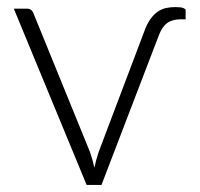

<svg xmlns="http://www.w3.org/2000/svg" viewBox="-20 -522 565 542"><path d="M19 -497.5H56.5Q63.5 -497.5 68 -493.8Q72.5 -490 74 -485.5L234 -93Q238 -81.5 241 -70.5Q244 -59.5 246.5 -48.5Q250.5 -69 258.5 -93L386 -430Q394 -453 404 -467.2Q414 -481.5 425.5 -489.2Q437 -497 449.5 -499.5Q462 -502 475.5 -502Q491.5 -502 497.8 -499.2Q504 -496.5 504 -494V-467.5H490.5Q466.5 -467.5 452 -457Q437.5 -446.5 428.5 -422.5L266.5 0H224.5Z"/></svg>

Font: Lato Light
Style: Regular
Weight: 300
Designer: Lukasz Dziedzic
Foundry: tyPoland Lukasz Dziedzic
Version: Version 2.007; 2014-02-27